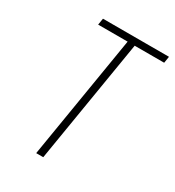

<svg xmlns="http://www.w3.org/2000/svg" viewBox="-177 -839 857 942"><g transform="rotate(30 251.0 -367.5)"><path d="M174 0 289 -698H122L128 -735H502L496 -698H329L214 0Z"/></g></svg>

Font: Iosevka Extralight Oblique
Style: Regular
Weight: 200
Italic angle: -9°
Monospace: yes
Designer: Belleve Invis
Foundry: Belleve Invis
Version: Version 32.5.0; ttfautohint (v1.8.4)